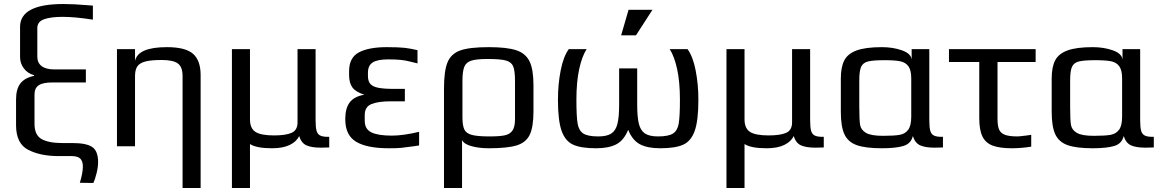

<svg xmlns="http://www.w3.org/2000/svg" viewBox="-20 -729 5816 957"><path d="M393 101Q393 74 380 61.5Q367 49 337 49H271Q182 49 121 18Q60 -13 60 -105V-233Q60 -285 81.5 -313Q103 -341 150 -351V-354Q118 -363 99 -388Q80 -413 80 -445V-595Q80 -709 296 -709Q347 -709 417 -703L443 -701V-631Q354 -645 292 -645Q233 -645 199.5 -633Q166 -621 166 -589V-446Q166 -416 187.5 -399.5Q209 -383 250 -383H408V-318H241Q194 -318 173 -304Q152 -290 152 -258V-112Q152 -56 187 -36Q222 -16 291 -16H341Q411 -16 440 4Q469 24 469 79Q469 103 461.5 134Q454 165 445 183L378 182Q393 133 393 101Z M563 -484H653V-425Q667 -494 812 -494Q905 -494 942.5 -460.5Q980 -427 980 -355V208H890V-350Q890 -396 866 -413Q842 -430 786 -430Q733 -430 704.5 -422.5Q676 -415 664.5 -398Q653 -381 653 -350V0H563Z M1136 -484H1226V-134Q1226 -89 1253.5 -71.5Q1281 -54 1346 -54Q1404 -54 1433.5 -67Q1463 -80 1463 -119V-484H1553V-131Q1553 -96 1557.5 -78.5Q1562 -61 1575 -54Q1588 -47 1614 -47H1621V6Q1608 7 1579 7Q1533 7 1507.5 -4.5Q1482 -16 1471 -51Q1459 -24 1425 -7Q1391 10 1336 10Q1258 10 1226 -11V208H1136Z M1701 -134V-137Q1701 -189 1723 -218.5Q1745 -248 1796 -257Q1754 -270 1737 -292.5Q1720 -315 1720 -355V-374Q1720 -442 1769 -468Q1818 -494 1908 -494Q1968 -494 1997.5 -490.5Q2027 -487 2061 -479V-413Q2051 -415 2026.5 -421.5Q2002 -428 1977 -430.5Q1952 -433 1915 -433Q1862 -433 1838 -418Q1814 -403 1814 -366V-350Q1814 -324 1826 -310.5Q1838 -297 1865.5 -291.5Q1893 -286 1944 -286H1998V-224H1927Q1866 -224 1832 -210.5Q1798 -197 1798 -156V-127Q1798 -85 1831.5 -69Q1865 -53 1933 -53Q1990 -53 2069 -72V-4L2042 0Q2000 6 1979.5 8Q1959 10 1918 10Q1809 10 1755 -22.5Q1701 -55 1701 -134Z M2193 -287Q2193 -375 2210.5 -418Q2228 -461 2274 -477.5Q2320 -494 2416 -494Q2507 -494 2553.5 -478.5Q2600 -463 2619.5 -423Q2639 -383 2639 -304V-174Q2639 -95 2620 -56.5Q2601 -18 2554.5 -4Q2508 10 2416 10Q2368 10 2330 -0.5Q2292 -11 2283 -31V208H2193ZM2547 -135V-325Q2547 -376 2538 -398Q2529 -420 2501.5 -427.5Q2474 -435 2410 -435Q2354 -435 2328.5 -426.5Q2303 -418 2294 -395.5Q2285 -373 2285 -325V-145Q2285 -103 2294.5 -83.5Q2304 -64 2332 -56.5Q2360 -49 2420 -49Q2470 -49 2496 -54.5Q2522 -60 2534.5 -78.5Q2547 -97 2547 -135Z M2761 0ZM2761 -232Q2761 -308 2774.5 -377.5Q2788 -447 2815 -484H2904Q2881 -449 2867 -385Q2853 -321 2853 -232Q2853 -149 2859 -113.5Q2865 -78 2887.5 -63.5Q2910 -49 2962 -49Q3005 -49 3027 -63.5Q3049 -78 3057.5 -111.5Q3066 -145 3066 -208V-388H3156V-208Q3156 -145 3164.5 -111.5Q3173 -78 3195 -63.5Q3217 -49 3260 -49Q3312 -49 3334.5 -63.5Q3357 -78 3363 -113.5Q3369 -149 3369 -232Q3369 -321 3355 -385Q3341 -449 3318 -484H3407Q3434 -447 3447.5 -377.5Q3461 -308 3461 -232Q3461 -129 3443 -77.5Q3425 -26 3385.5 -8Q3346 10 3271 10Q3207 10 3169.5 -10Q3132 -30 3111 -82Q3090 -30 3052.5 -10Q3015 10 2951 10Q2876 10 2836.5 -8Q2797 -26 2779 -77.5Q2761 -129 2761 -232ZM3113 -680H3232L3150 -553H3076Z M3601 -484H3691V-134Q3691 -89 3718.5 -71.5Q3746 -54 3811 -54Q3869 -54 3898.5 -67Q3928 -80 3928 -119V-484H4018V-131Q4018 -96 4022.5 -78.5Q4027 -61 4040 -54Q4053 -47 4079 -47H4086V6Q4073 7 4044 7Q3998 7 3972.5 -4.5Q3947 -16 3936 -51Q3924 -24 3890 -7Q3856 10 3801 10Q3723 10 3691 -11V208H3601Z M4171 -172V-337Q4171 -394 4188 -427.5Q4205 -461 4249.5 -477.5Q4294 -494 4376 -494Q4431 -494 4476 -478Q4521 -462 4524 -432V-484H4612V-131Q4612 -96 4616.5 -78.5Q4621 -61 4634 -54Q4647 -47 4673 -47H4680V6Q4667 7 4638 7Q4592 7 4566.5 -4.5Q4541 -16 4530 -51Q4521 -13 4483 -1.5Q4445 10 4376 10Q4294 10 4250.5 -5.5Q4207 -21 4189 -59.5Q4171 -98 4171 -172ZM4522 -148V-338Q4522 -379 4508 -398.5Q4494 -418 4467.5 -423.5Q4441 -429 4389 -429Q4331 -429 4306 -422.5Q4281 -416 4272 -395.5Q4263 -375 4263 -329V-197Q4263 -132 4267 -107Q4271 -82 4296 -67Q4321 -52 4381 -52Q4438 -52 4465 -57Q4492 -62 4507 -82.5Q4522 -103 4522 -148Z M4861 -141V-420H4710V-484H5142V-420H4952V-136Q4952 -100 4960.5 -82Q4969 -64 4990.5 -56.5Q5012 -49 5053 -49Q5060 -49 5100 -54L5120 -57V2Q5069 10 5024 10Q4962 10 4927 -3.5Q4892 -17 4876.5 -49.5Q4861 -82 4861 -141Z M5222 -172V-337Q5222 -394 5239 -427.5Q5256 -461 5300.5 -477.5Q5345 -494 5427 -494Q5482 -494 5527 -478Q5572 -462 5575 -432V-484H5663V-131Q5663 -96 5667.5 -78.5Q5672 -61 5685 -54Q5698 -47 5724 -47H5731V6Q5718 7 5689 7Q5643 7 5617.5 -4.5Q5592 -16 5581 -51Q5572 -13 5534 -1.5Q5496 10 5427 10Q5345 10 5301.5 -5.5Q5258 -21 5240 -59.5Q5222 -98 5222 -172ZM5573 -148V-338Q5573 -379 5559 -398.5Q5545 -418 5518.5 -423.5Q5492 -429 5440 -429Q5382 -429 5357 -422.5Q5332 -416 5323 -395.5Q5314 -375 5314 -329V-197Q5314 -132 5318 -107Q5322 -82 5347 -67Q5372 -52 5432 -52Q5489 -52 5516 -57Q5543 -62 5558 -82.5Q5573 -103 5573 -148Z"/></svg>

Font: Play
Style: Regular
Weight: 400
Designer: Jonas Hecksher (Cyrillic expansion: Cyreal)
Foundry: Jonas Hecksher, Playtype, e-types AS
Version: Version 2.101; ttfautohint (v1.5.65-e2d9)